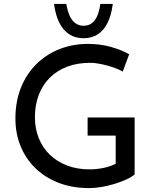

<svg xmlns="http://www.w3.org/2000/svg" viewBox="-20 -956 791 984"><path d="M670 -62Q655 -49 628 -36.5Q601 -24 568.5 -14Q536 -4 501.5 2Q467 8 437 8Q350 8 280.5 -19Q211 -46 161.5 -94Q112 -142 85.5 -207Q59 -272 59 -348Q59 -438 88.5 -509.5Q118 -581 169.5 -630.5Q221 -680 288 -705.5Q355 -731 430 -731Q493 -731 547 -716Q601 -701 642 -678L609 -589Q589 -601 559.5 -611Q530 -621 499 -627.5Q468 -634 441 -634Q377 -634 325 -614.5Q273 -595 236 -558.5Q199 -522 179 -470.5Q159 -419 159 -355Q159 -296 179 -247Q199 -198 236 -162.5Q273 -127 324.5 -107.5Q376 -88 438 -88Q475 -88 511 -95.5Q547 -103 573 -117V-261H429V-354H670ZM408 -760Q366 -760 334.5 -780.5Q303 -801 283.5 -840.5Q264 -880 257 -936H320Q325 -904 335.5 -878.5Q346 -853 364.5 -838.5Q383 -824 408 -824Q435 -824 452.5 -838.5Q470 -853 480 -878.5Q490 -904 494 -936H558Q551 -879 531.5 -839.5Q512 -800 481 -780Q450 -760 408 -760Z"/></svg>

Font: Josefin Sans Thin
Style: Regular
Weight: 400
Version: Version 2.000